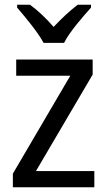

<svg xmlns="http://www.w3.org/2000/svg" viewBox="-20 -786 449 806"><path d="M163 -606H249C271 -651 327 -715 362 -754V-766H306C271 -739 241 -711 205 -673C174 -709 138 -743 106 -766H52V-754C87 -713 139 -651 163 -606ZM376 0V-68H131L369 -473V-536H48V-468H275L34 -57V0Z"/></svg>

Font: Noto Sans Gurmukhi SemiCondensed
Style: Regular
Weight: 400
Width: 4
Designer: Jelle Bosma - Monotype Design Team
Foundry: Monotype Imaging Inc.
Version: Version 2.004